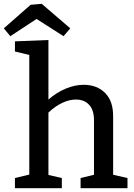

<svg xmlns="http://www.w3.org/2000/svg" viewBox="-57 -983 700 1003"><path d="M534 -70 609 -53V0H364V-53L434 -70V-351Q435 -406 409.5 -434.5Q384 -463 339 -463Q306 -463 269 -446Q232 -429 196 -395V-69L266 -53V0H21V-53L96 -71V-696L21 -714V-767L196 -774V-463Q240 -501 287.5 -520.5Q335 -540 380 -540Q450 -540 492.5 -497Q535 -454 534 -373ZM161 -963 310 -835 275 -794 134 -884 -3 -794 -37 -835 103 -958Z"/></svg>

Font: Bitter Pro Medium
Style: Regular
Weight: 500
Designer: Sol Matas, and Bitter project Authors
Foundry: Sol Matas
Version: Version 1.010